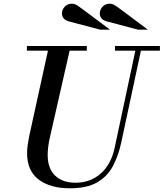

<svg xmlns="http://www.w3.org/2000/svg" viewBox="-20 -1002 882 1035"><path d="M357 13Q250 13 188 -34.5Q126 -82 126 -176Q126 -196 129 -218.5Q132 -241 137 -266L244 -754H361L250 -266Q243 -237 240 -211.5Q237 -186 237 -167Q237 -94 277 -55.5Q317 -17 387 -17Q467 -17 523 -66.5Q579 -116 598 -205L715 -754H745L633 -231Q618 -162 588.5 -106.5Q559 -51 504 -19Q449 13 357 13ZM125 -729V-754H448V-729ZM600 -729V-754H842V-729ZM724 -842 558 -886Q538 -891 528 -902Q518 -913 518 -929Q518 -950 533 -966Q548 -982 572 -982Q585 -982 597.5 -974.5Q610 -967 638 -946L777 -842ZM520 -842 354 -886Q334 -891 324 -902Q314 -913 314 -929Q314 -950 329 -966Q344 -982 368 -982Q381 -982 393.5 -974.5Q406 -967 434 -946L573 -842Z"/></svg>

Font: Libre Bodoni
Style: Italic
Weight: 400
Italic angle: -13°
Designer: Pablo Impallari, Rodrigo Fuenzalida
Foundry: Impallari Type
Version: Version 2.005;gftools[0.9.23]